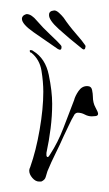

<svg xmlns="http://www.w3.org/2000/svg" viewBox="-20 -361 208 368"><path d="M137 -268Q113 -287 93 -305Q73 -323 74 -333Q74 -338 79 -340Q83 -341 84 -341Q88 -341 93 -336.5Q98 -332 102 -327Q112 -312 125.5 -296.5Q139 -281 142 -276Q144 -274 144 -272Q143 -263 137 -268ZM91 -267Q66 -284 44 -299.5Q22 -315 22 -325Q22 -329 26 -332Q30 -334 31 -334Q36 -334 41 -330.5Q46 -327 50 -322Q62 -308 77 -294Q92 -280 96 -275Q98 -273 98 -271Q98 -263 91 -267ZM55 -13Q48 -13 42 -20Q36 -27 36 -34Q36 -37 38 -41Q49 -72 56 -112.5Q63 -153 63 -185Q63 -204 59.5 -225.5Q56 -247 40 -260Q37 -260 37 -264Q37 -265 39 -265Q42 -265 44 -263Q67 -249 73.5 -217.5Q80 -186 80 -162Q80 -139 77 -115Q74 -91 69 -68V-63Q69 -63 69.5 -61.5Q70 -60 71 -60Q73 -60 74 -62Q75 -64 76 -65Q91 -88 101.5 -115.5Q112 -143 122 -169Q124 -177 130.5 -186.5Q137 -196 147 -196Q155 -196 156.5 -188.5Q158 -181 158 -176Q158 -164 163 -155Q168 -146 168 -143Q168 -139 163 -138.5Q158 -138 156 -138Q149 -138 142.5 -141.5Q136 -145 129 -145Q126 -145 123 -142Q117 -132 112 -121Q107 -110 102 -100Q95 -84 86.5 -67Q78 -50 71 -33Q69 -27 67.5 -21.5Q66 -16 59 -13ZM91 -267Q66 -284 44 -299.5Q22 -315 22 -325Q22 -329 26 -332Q30 -334 31 -334Q36 -334 41 -330.5Q46 -327 50 -322Q62 -308 77 -294Q92 -280 96 -275Q98 -273 98 -271Q98 -263 91 -267Z"/></svg>

Font: Sassy Frass
Style: Regular
Weight: 400
Designer: Robert E. Leuschke
Foundry: Robert E. Leuschke
Version: Version 1.010; ttfautohint (v1.8.3)